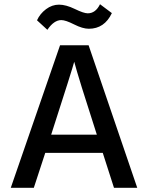

<svg xmlns="http://www.w3.org/2000/svg" viewBox="-20 -888 700 908"><path d="M519 0 466 -165H194L140 0H31L264 -674H399L629 0ZM222 -251H438Q351 -520 331 -596Q324 -567 222 -251ZM400 -752Q371 -752 330.5 -772.5Q290 -793 270 -793Q235 -793 204 -747L155 -792Q169 -823 197.5 -844.5Q226 -866 259 -866Q292 -866 334 -845.5Q376 -825 395 -825Q432 -825 453 -868L509 -826Q474 -752 400 -752Z"/></svg>

Font: Hind Medium
Style: Regular
Weight: 500
Designer: Manushi Parikh, Satya Rajpurohit
Foundry: Indian Type Foundry
Version: Version 1.201;PS 1.0;hotconv 1.0.78;makeotf.lib2.5.61930; tt